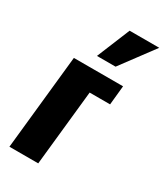

<svg xmlns="http://www.w3.org/2000/svg" viewBox="-210 -934 871 1017"><g transform="rotate(30 225.5 -425.5)"><path d="M187 -648.4H300.8L451.2 -850.6H270ZM25.9 0H202.1L250.5 -460.9H375.5L387.2 -578.1H86.4Z"/></g></svg>

Font: Oswald
Style: Heavy
Weight: 800
Designer: Vernon Adams
Foundry: Vernon Adams
Version: 3.0; ttfautohint (v0.95.6-bc232) -l 8 -r 50 -G 200 -x 0 -w "